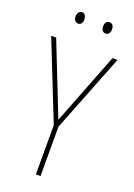

<svg xmlns="http://www.w3.org/2000/svg" viewBox="-166 -950 704 1012"><g transform="rotate(20 186.0 -443.5)"><path d="M86 -854C86 -837 94 -823 111 -823C127 -823 135 -836 135 -854C135 -872 127 -887 111 -887C94 -887 86 -871 86 -854ZM240 -855C240 -837 249 -823 265 -823C282 -823 290 -837 290 -855C290 -873 281 -887 265 -887C249 -887 240 -872 240 -855ZM187 -311 28 -714H0L174 -276V0H200V-277L372 -714H344Z"/></g></svg>

Font: Noto Sans Ethiopic Condensed Thin
Style: Regular
Weight: 100
Width: 3
Designer: Monotype Design Team
Foundry: Monotype Imaging Inc.
Version: Version 2.102